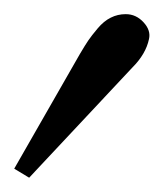

<svg xmlns="http://www.w3.org/2000/svg" viewBox="-21 -119 233 270"><path d="M155.8 -99.1Q170.4 -99.1 180.9 -87.6Q191.4 -76.2 188.5 -64Q184.1 -43 165 -23.9L20 130.9L-1 118.2L91.3 -43Q99.1 -56.2 103.3 -62.3Q107.4 -68.4 116.2 -78.9Q125 -89.4 134.8 -94.2Q144.5 -99.1 155.8 -99.1Z"/></svg>

Font: Linux Biolinum
Style: Italic
Weight: 400
Italic angle: -12°
Designer: Philipp H. Poll
Foundry: Philipp H. Poll
Version: Version 1.1.3 ; ttfautohint (v0.9)